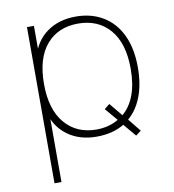

<svg xmlns="http://www.w3.org/2000/svg" viewBox="-82 -620 792 875"><g transform="rotate(-10 314.0 -182.5)"><path d="M99.6 -539.1H131.8V-393.6H118.2Q136.7 -467.8 191.9 -507.8Q247.1 -547.9 326.2 -547.9Q398.4 -547.9 452.6 -515.1Q506.8 -482.4 536.1 -420.4Q565.4 -358.4 565.4 -270.5Q565.4 -191.4 542 -132.8Q518.6 -74.2 475.6 -40V-49.8L528.3 15.6L503.9 34.2L450.2 -29.3L459 -27.3Q404.3 7.8 326.2 7.8Q247.1 7.8 191.9 -32.7Q136.7 -73.2 118.2 -146.5H131.8V183.6H99.6ZM439.5 -54.7 438.5 -44.9 383.8 -109.4 408.2 -128.9 463.9 -61.5 455.1 -65.4Q532.2 -127.9 532.2 -270.5Q532.2 -388.7 478 -451.7Q423.8 -514.6 331.1 -514.6Q238.3 -514.6 184.6 -451.7Q130.9 -388.7 130.9 -270.5Q130.9 -152.3 185.1 -88.4Q239.3 -24.4 331.1 -24.4Q392.6 -24.4 439.5 -54.7Z"/></g></svg>

Font: Min Sans VF VF
Style: Regular
Weight: 400
Designer: Jinseong-Kim, NotoSansCJK, Nunito
Foundry: Jinseong-Kim
Version: Version 1.420;Glyphs 3.1.2 (3151)